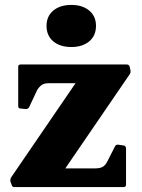

<svg xmlns="http://www.w3.org/2000/svg" viewBox="-20 -760 578 780"><path d="M447 -165Q451 -174 462 -172L482 -169Q492 -167 492 -157V-10Q492 0 482 0H38Q29 0 27 -10L22 -24Q21 -34 27 -42L317 -466L342 -422H179Q159 -422 149 -414.5Q139 -407 131 -394L99 -326Q95 -317 85 -317L64 -319Q54 -319 54 -329V-489Q54 -498 64 -498H495Q505 -498 507 -488L510 -474Q512 -464 506 -457L227 -49L194 -76H367Q388 -76 398.5 -83Q409 -90 416 -104ZM270 -569Q224 -569 196.5 -592Q169 -615 169 -655Q169 -694 196.5 -717Q224 -740 270 -740Q315 -740 342.5 -717Q370 -694 370 -655Q370 -615 342.5 -592Q315 -569 270 -569Z"/></svg>

Font: Hahmlet ExtraBold
Style: Regular
Weight: 800
Designer: Minjoo Ham & Mark Frömberg
Foundry: hypertype
Version: Version 1.002